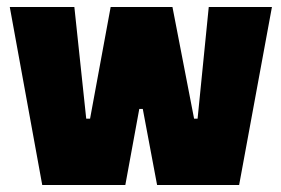

<svg xmlns="http://www.w3.org/2000/svg" viewBox="-20 -530 806 550"><path d="M101 0 8 -510H193L227 -190H238L297 -510H474L536 -190H546L578 -510H759L665 0H430L389 -218H379L339 0Z"/></svg>

Font: Saira SemiCondensed Black
Style: Regular
Weight: 900
Width: 4
Designer: Hector Gatti with collaboration of the Omnibus-Type team
Foundry: Omnibus-Type
Version: Version 1.101